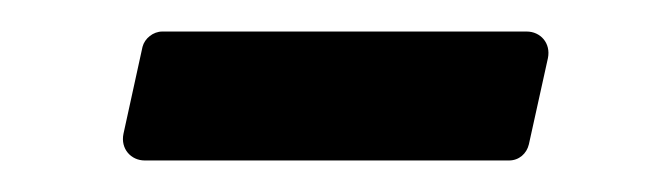

<svg xmlns="http://www.w3.org/2000/svg" viewBox="-20 -259 430 123"><path d="M72.7 -156.2H306.1C312.5 -156.2 317.4 -160.6 318.8 -166.5L331 -221.7C333 -231.4 326.2 -238.8 317.4 -238.8H84C78.1 -238.8 72.7 -234.4 71.3 -229L59.1 -173.3C57.1 -163.6 64 -156.2 72.7 -156.2Z"/></svg>

Font: Pfont
Style: Regular
Weight: 400
Designer: Damoon Khanjanzadeh
Foundry: pfont
Version: Version 1.000;PS 000.300;hotconv 1.0.88;makeotf.lib2.5.64775